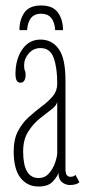

<svg xmlns="http://www.w3.org/2000/svg" viewBox="-20 -671 315 701"><path d="M121 10Q79.5 10 54.8 -21.8Q30 -53.5 30 -118Q30 -163 46 -193Q62 -223 85.8 -244.2Q109.5 -265.5 133.2 -283.2Q157 -301 173 -320Q189 -339 189 -365.5Q189 -424 176 -459.8Q163 -495.5 128 -495.5Q102 -495.5 85 -476Q68 -456.5 68 -432.5Q68 -418.5 70.8 -413.5Q73.5 -408.5 73.5 -397Q73.5 -385.5 69 -377.2Q64.5 -369 54.5 -369Q36.5 -369 36.5 -401Q36.5 -454.5 61.2 -490.5Q86 -526.5 128 -526.5Q169.5 -526.5 194.2 -492.5Q219 -458.5 219 -378V-55.5Q219 -38 223.8 -31.8Q228.5 -25.5 237.5 -25.5Q249.5 -25.5 255.5 -32.5L270 -5.5Q259 4.5 234.5 4.5Q219.5 4.5 206.5 -5.8Q193.5 -16 193.5 -40Q188.5 -24.5 171.8 -7.2Q155 10 121 10ZM121 -21Q144 -21 159 -38.2Q174 -55.5 181.5 -77.8Q189 -100 189 -114.5V-301Q188 -287 169 -272.5Q150 -258 125.8 -238.8Q101.5 -219.5 83 -190.5Q64.5 -161.5 64.5 -118Q64.5 -21 121 -21ZM130 -651Q173 -651 191.5 -625.2Q210 -599.5 210 -561H181.5Q177.5 -621 130 -621Q83 -621 79 -561H51Q51 -599.5 69.2 -625.2Q87.5 -651 130 -651Z"/></svg>

Font: Imbue 10pt Thin
Style: Regular
Weight: 100
Designer: Tyler Finck
Foundry: Etcetera Type Company
Version: Version 1.102; ttfautohint (v1.8.3)